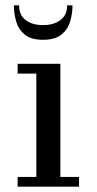

<svg xmlns="http://www.w3.org/2000/svg" viewBox="-20 -699 362 719"><path d="M51.5 -679Q51.5 -642.5 76.2 -623.8Q101 -605 141 -605Q181 -605 206.2 -623.8Q231.5 -642.5 231.5 -679H251.5Q251.5 -648.5 242.8 -618.8Q234 -589 210 -569.5Q186 -550 141 -550Q96 -550 72.5 -569.5Q49 -589 40.5 -618.8Q32 -648.5 32 -679ZM46 -36.5H116V-423.5H46V-460H206V-36.5H276V0H46Z"/></svg>

Font: Bodoni* 06pt
Style: Regular
Weight: 400
Version: Version 2.3